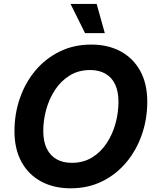

<svg xmlns="http://www.w3.org/2000/svg" viewBox="-20 -969 811 998"><path d="M346.8 9.8Q260.4 9.8 194.6 -25.3Q128.9 -60.3 92.1 -126.7Q55.2 -193.2 55.2 -287.7Q55.2 -376.7 83.1 -457.8Q111 -538.8 163.5 -601.7Q216 -664.6 289.7 -700.9Q363.3 -737.3 454.6 -737.3Q540.8 -737.3 606.2 -702.4Q671.6 -667.5 708.6 -601Q745.5 -534.6 745.5 -439.8Q745.5 -350.5 717.5 -269.6Q689.5 -188.7 637.1 -125.7Q584.7 -62.8 511.3 -26.5Q437.9 9.8 346.8 9.8ZM352.9 -122.6Q413.1 -122.6 458.6 -150.5Q504.1 -178.5 534.7 -225Q565.3 -271.6 580.6 -327.7Q595.8 -383.7 595.8 -439.7Q595.8 -494.1 578.1 -530.9Q560.4 -567.6 527.3 -586.3Q494.3 -605 448.6 -605Q388.4 -605 342.8 -576.9Q297.1 -548.8 266.4 -502.3Q235.7 -455.7 220.3 -399.9Q204.9 -344 204.9 -288Q204.9 -233.9 222.9 -197Q240.9 -160.1 274 -141.4Q307.2 -122.6 352.9 -122.6ZM422.1 -796.7 346.6 -948.7H482.4L524.8 -796.7Z"/></svg>

Font: Inter Variable
Style: Italic
Weight: 400
Italic angle: -9.39999°
Designer: Rasmus Andersson
Foundry: rsms
Version: Version 4.001;git-9221beed3